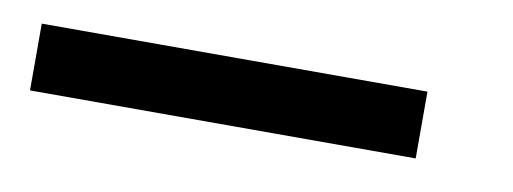

<svg xmlns="http://www.w3.org/2000/svg" viewBox="-26 -73 537 201"><g transform="rotate(10 243.0 27.5)"><path d="M8 63V-8H418V63Z"/></g></svg>

Font: Lisu Bosa ExtraBold
Style: Italic
Weight: 800
Italic angle: -19°
Designer: David Morse, Annie Olsen, Victor Gaultney, Frank Grießhammer (Latin)
Foundry: SIL International
Version: Version 2.000